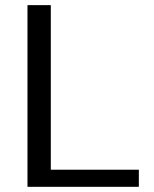

<svg xmlns="http://www.w3.org/2000/svg" viewBox="-20 -720 595 740"><path d="M85.9 0V-700.2H175.8V-65.9H515.1V0Z"/></svg>

Font: Carme
Style: Regular
Weight: 400
Version: 1.000